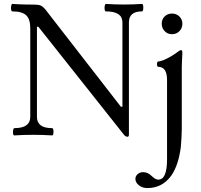

<svg xmlns="http://www.w3.org/2000/svg" viewBox="-20 -686 1023 977"><path d="M628 10Q624 10 619 7Q614 4 611 0L175 -550H168V-91Q168 -63 187 -48.5Q206 -34 245 -34Q250 -34 251.5 -24.5Q253 -15 251.5 -6Q250 3 245 3Q197 0 149 0Q101 0 53 3Q48 3 46.5 -6Q45 -15 47 -24.5Q49 -34 53 -34Q94 -34 114 -48.5Q134 -63 134 -91V-542Q134 -589 113 -608.5Q92 -628 43 -628Q38 -628 36.5 -637.5Q35 -647 37 -656.5Q39 -666 43 -666Q61 -665 79 -664Q97 -663 115 -663Q141 -663 157 -662.5Q173 -662 181 -660Q189 -658 196 -652.5Q203 -647 210 -639L595 -143H603V-572Q603 -628 519 -628Q514 -628 512.5 -637.5Q511 -647 513 -656.5Q515 -666 519 -666Q566 -663 611 -663Q657 -663 702 -666Q707 -666 708.5 -656.5Q710 -647 708.5 -637.5Q707 -628 702 -628Q636 -628 636 -572V0Q636 10 628 10ZM730 271Q705 271 687 257Q669 243 669 224Q669 210 680.5 200Q692 190 708 190Q732 190 751 209Q762 219 769.5 223.5Q777 228 786 228Q808 228 819 202Q830 176 830 124V-279Q830 -346 785 -346Q781 -346 779.5 -353Q778 -360 779.5 -366.5Q781 -373 785 -373Q794 -373 811.5 -380Q829 -387 848 -398Q867 -409 880 -419Q895 -431 902 -431Q908 -431 908 -417Q907 -391 906 -375Q905 -359 905 -342V-29Q905 -8 903.5 15Q902 38 900 63Q894 109 882 145Q870 181 852 207Q829 239 798.5 255Q768 271 730 271ZM855 -512Q833 -512 818 -527.5Q803 -543 803 -565Q803 -588 818 -602.5Q833 -617 855 -617Q878 -617 893 -602Q908 -587 908 -565Q908 -543 893 -527.5Q878 -512 855 -512Z"/></svg>

Font: Junicode VF
Style: Regular
Weight: 400
Designer: Peter S. Baker
Version: Version 2.213